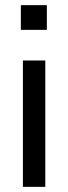

<svg xmlns="http://www.w3.org/2000/svg" viewBox="-20 -726 265 746"><path d="M61 -610V-706H162V-610ZM69 0V-491H156V0Z"/></svg>

Font: Nunito Sans 10pt Condensed Medium
Style: Regular
Weight: 500
Width: 3
Designer: Vernon Adams
Foundry: Vernon Adams
Version: Version 3.101;gftools[0.9.27]